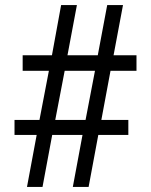

<svg xmlns="http://www.w3.org/2000/svg" viewBox="-20 -734 594 754"><path d="M86 0H147L185 -204H304L266 0H328L366 -204H484V-263H378L414 -456H516V-517H426L463 -714H401L364 -517H245L282 -714H220L184 -517H69V-456H172L135 -263H37V-204H124ZM197 -263 234 -456H353L316 -263Z"/></svg>

Font: Noto Serif Devanagari SemiCondensed Medium
Style: Regular
Weight: 500
Width: 4
Designer: Universal Thirst, Indian Type Foundry and the Monotype Design Team
Foundry: Monotype Imaging Inc.
Version: Version 2.004